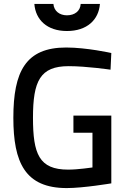

<svg xmlns="http://www.w3.org/2000/svg" viewBox="-20 -947 644 978"><path d="M354 -271H451V-94C448 -94 380 -83 327 -83C179 -83 148 -163 148 -347C148 -534 184 -610 330 -610C421 -610 543 -592 543 -592L547 -677C547 -677 422 -705 317 -705C111 -705 48 -583 48 -347C48 -119 108 11 320 11C405 11 547 -13 547 -13V-358H354ZM155 -927C161 -847 219 -789 321 -789C424 -789 483 -847 489 -927H391C389 -891 361 -869 321 -869C283 -869 255 -891 252 -927Z"/></svg>

Font: TitilliumText22L
Style: 600 wt
Weight: 600
Designer: Campivisivi
Foundry: Campivisivi
Version: 1.000